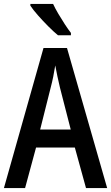

<svg xmlns="http://www.w3.org/2000/svg" viewBox="-20 -960 567 980"><path d="M419 0 362 -207H164L108 0H0L202 -715H322L527 0ZM286 -513Q280 -539 273 -570.5Q266 -602 262 -626Q258 -600 252 -570Q246 -540 239 -514L185 -299H341ZM251 -940Q261 -918 277.5 -890Q294 -862 311 -836Q328 -810 342 -792V-780H276Q255 -797 227 -825Q199 -853 173.5 -882Q148 -911 135 -931V-940Z"/></svg>

Font: Noto Sans Myanmar Condensed Medium
Style: Regular
Weight: 500
Width: 3
Designer: Monotype Design Team
Foundry: Monotype Imaging Inc.
Version: Version 2.107; ttfautohint (v1.8.4.7-5d5b)